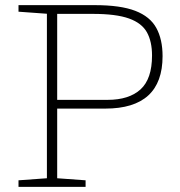

<svg xmlns="http://www.w3.org/2000/svg" viewBox="-20 -727 702 747"><path d="M52 -681.5V-707H349Q449 -707 506.5 -684.8Q564 -662.5 588.2 -618.2Q612.5 -574 612.5 -508.5Q612.5 -304.5 389.5 -304.5H202.5V-33.5L313 -25.5V0H52V-25.5L162.5 -33.5V-673.5ZM571.5 -511Q571.5 -565 551.8 -601Q532 -637 482 -655Q432 -673 341 -673H202.5V-338.5H398.5Q482 -338.5 526.8 -379.2Q571.5 -420 571.5 -511Z"/></svg>

Font: Newsreader 6pt ExtraLight
Style: Regular
Weight: 275
Designer: Hugues Gentile
Foundry: Production Type
Version: Version 1.003; ttfautohint (v1.8.3)